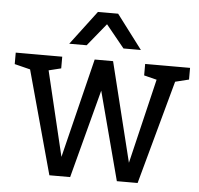

<svg xmlns="http://www.w3.org/2000/svg" viewBox="-69 -752 836 805"><g transform="rotate(5 349.0 -350.0)"><path d="M451.8 0 319.8 -500H392.2L495.5 -81.3L595.5 -500H676.2L539.2 0ZM167.8 0 30.8 -500H111.5L211.5 -81.3L314.8 -500H387.2L255.2 0ZM62.5 -431.7 -17.5 -451.7V-500H62.5ZM89.8 -429 98.2 -500H178.2V-450.8ZM607.2 -431.7 527.2 -451.7V-500H607.2ZM627.8 -429 636.2 -500H716.2V-450.8ZM314.3 -700H396L504.3 -556.7H431ZM392.7 -700 276 -556.7H202.7L311 -700Z"/></g></svg>

Font: Epunda Slab Light
Style: Regular
Weight: 300
Designer: Simon Atzbach
Foundry: typofactur
Version: Version 1.102